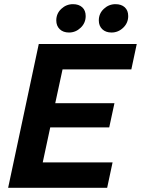

<svg xmlns="http://www.w3.org/2000/svg" viewBox="-20 -901 676 921"><path d="M19 0 166 -690H636L610 -568H280L245 -406H529L504 -290H221L185 -122H520L494 0ZM250 -803Q250 -836 274 -858.5Q298 -881 330 -881Q358 -881 374.5 -866Q391 -851 391 -824Q391 -791 367 -768Q343 -745 311 -745Q283 -745 266.5 -761Q250 -777 250 -803ZM454 -803Q454 -836 478 -858.5Q502 -881 534 -881Q562 -881 578.5 -866Q595 -851 595 -824Q595 -791 571 -768Q547 -745 515 -745Q487 -745 470.5 -761Q454 -777 454 -803Z"/></svg>

Font: Radio Canada SemiBold
Style: Italic
Weight: 600
Italic angle: -12°
Designer: Charles Daoud, Etienne Aubert Bonn, Alexandre Saumier Demers, Jacques Le Bailly
Foundry: Radio-Canada
Version: Version 2.104; ttfautohint (v1.8.4.7-5d5b);gftools[0.9.28.de